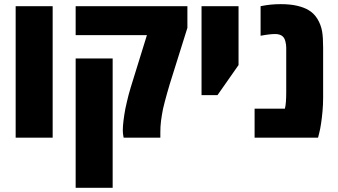

<svg xmlns="http://www.w3.org/2000/svg" viewBox="-20 -661 1623 922"><path d="M55.2 0V-631.3H232.9V0Z M573.7 0Q572.8 -5.9 571.3 -14.2Q569.8 -22.5 569.8 -37.1Q569.8 -54.7 573 -81.3Q576.2 -107.9 582 -139.2Q585.4 -155.3 589.4 -172.1Q593.3 -189 597.9 -206.8Q602.5 -224.6 607.9 -241.7L685.5 -492.2H343.3V-631.3H879.9V-527.3L794.9 -256.3Q788.1 -233.4 782.2 -212.6Q776.4 -191.9 771.5 -173.3Q766.6 -154.8 762.7 -137.7Q759.8 -122.1 757.3 -107.9Q754.9 -93.8 753.2 -80.1Q751.5 -66.4 750.7 -52.7Q750 -39.1 750 -25.4V0ZM343.3 240.7V-380.4H521V240.7Z M947.8 -204.1V-631.3H1125.5V-348.6L1024.4 -204.1Z M1202.6 0V-139.2H1348.1Q1351.6 -152.3 1353 -172.4Q1354.5 -192.4 1354.5 -219.7V-432.1Q1354.5 -447.3 1350.3 -462.9Q1346.2 -478.5 1337.4 -486.3Q1331.1 -492.2 1321.5 -494.9Q1312 -497.6 1302.2 -497.6Q1288.6 -497.6 1271.5 -495.6Q1254.4 -493.7 1231.4 -489.3V-631.3Q1258.3 -636.7 1281 -638.9Q1303.7 -641.1 1328.1 -641.1Q1374 -641.1 1407.7 -633.1Q1441.4 -625 1461.9 -612.3Q1487.3 -597.7 1504.2 -570.3Q1521 -543 1526.9 -509.8Q1529.3 -495.6 1530.5 -475.8Q1531.7 -456.1 1531.7 -432.1V-191.9Q1531.7 -159.7 1528.8 -127.2Q1525.9 -94.7 1521.7 -67.4Q1517.6 -40 1513.2 -23.4L1507.3 0Z"/></svg>

Font: Open Sans SemiCondensed ExtraBold
Style: Regular
Weight: 800
Width: 4
Designer: Monotype Design Team
Foundry: Monotype Imaging Inc.
Version: Version 3.000